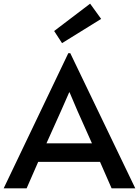

<svg xmlns="http://www.w3.org/2000/svg" viewBox="-36 -1026 757 1046"><path d="M336 -736H347L701 0H572L509 -144H172L109 0H-16ZM341 -523 297 -423 217 -245H465L386 -422L343 -523ZM302 -791 259 -857 455 -1006 515 -923Z"/></svg>

Font: Alata
Style: Regular
Weight: 400
Designer: Spyros Zevelakis, Eben Sorkin
Foundry: Spyros Zevelakis
Version: Version 1.005; ttfautohint (v1.8.4.7-5d5b)